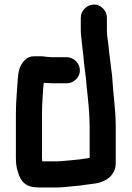

<svg xmlns="http://www.w3.org/2000/svg" viewBox="-20 -786 580 846"><path d="M274 -534H211C206 -534 200 -534 195 -535C181 -535 170 -539 156 -538H130C113 -538 99 -532 88 -520C66 -496 61 -474 58 -434C55 -383 50 -338 50 -282V-93C50 -68 52 -48 59 -28C71 16 96 40 150 40H230C257 40 284 36 307 34L329 32C356 28 378 25 403 22C449 14 490 -15 490 -67V-226C490 -306 478 -376 474 -451C469 -498 461 -548 457 -594C455 -612 451 -631 451 -650V-708C451 -739 425 -766 394 -766C363 -766 336 -739 336 -708V-652C336 -641 337 -632 338 -623L340 -603C342 -582 345 -564 347 -543C350 -497 359 -452 362 -403C368 -347 375 -288 375 -226V-90C372 -90 370 -90 368 -89C345 -85 319 -82 295 -80L273 -78C262 -77 243 -75 230 -75H166V-81C165 -85 165 -89 165 -93V-282C165 -311 166 -335 168 -360L170 -394L173 -421C184 -421 199 -419 211 -419H274C305 -419 332 -445 332 -476C332 -507 305 -534 274 -534Z"/></svg>

Font: Electronic
Style: UltHv
Weight: 900
Version: Version 1.011